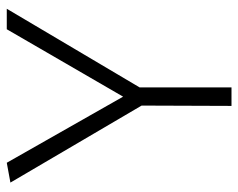

<svg xmlns="http://www.w3.org/2000/svg" viewBox="-90 -630 720 581"><g transform="rotate(-90 270.5 -340.0)"><path d="M240 0 241 -272 8 -669 68 -680 268 -328 472 -680H534L296 -278V0Z"/></g></svg>

Font: Palanquin ExtraLight
Style: Regular
Weight: 275
Designer: Pria Ravichandran
Version: Version 1.001